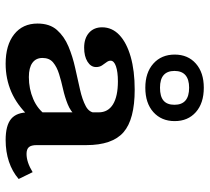

<svg xmlns="http://www.w3.org/2000/svg" viewBox="-50 -654 715 654"><g transform="rotate(90 307.0 -326.5)"><path d="M362.2 -208.2V-305.4Q362.2 -337.6 334.9 -354.4Q307.6 -371.1 256.6 -371.1Q224.5 -371.1 205.3 -364.5Q186.2 -357.9 186.2 -346.1Q186.2 -339.2 191.6 -332.1Q197 -324.9 202.5 -316.7Q207.9 -308.4 207.9 -296.7Q207.9 -278.9 189.5 -267.5Q171.2 -256.1 141.9 -256.1Q110 -256.1 91.2 -272.7Q72.5 -289.3 72.5 -317.3Q72.5 -351.2 98.7 -376.1Q125 -400.9 172.7 -414.6Q220.5 -428.3 284.9 -428.3Q386.2 -428.3 430 -390.2Q473.8 -352 473.8 -263.5V-208.2ZM196.7 11.3Q133 11.3 96.4 -17.7Q59.7 -46.7 59.7 -97.4Q59.7 -138.8 81.6 -163.5Q103.5 -188.3 137.8 -202.7Q172.2 -217.1 211 -225.6Q249.7 -234.2 284.3 -242Q318.8 -249.7 341.2 -261.7Q363.5 -273.7 363.5 -295.1L373.6 -227.3Q358.9 -209.9 334.5 -200.1Q310.1 -190.3 282.8 -184.2Q255.5 -178.2 231.6 -170.7Q207.7 -163.3 192.3 -150.5Q176.9 -137.8 176.9 -114.2Q176.9 -91.8 193.6 -79.8Q210.2 -67.8 242 -67.8Q282.2 -67.8 317 -82.8Q351.9 -97.7 372.3 -127.1L375.7 -68.1Q337.4 -27.6 292.7 -8.1Q247.9 11.3 196.7 11.3ZM473.8 -94.4Q473.8 -75.9 480.7 -67.9Q487.7 -59.9 503.7 -59.9Q518.1 -59.9 533.7 -65.2Q549.3 -70.5 565.9 -80.7L589.2 -33.1Q563.7 -11.1 529.9 0.1Q496.1 11.3 456.4 11.3Q407.1 11.3 384.6 -7.3Q362.2 -26 362.2 -66.8V-208.2H473.8ZM278.3 -464.5Q226.7 -464.5 196.1 -491.9Q165.4 -519.4 165.4 -564.5Q165.4 -609.7 196.1 -636.7Q226.7 -663.7 278.3 -663.7Q330.8 -663.7 361.4 -636.7Q392 -609.7 392 -564.5Q392 -519.4 361.4 -491.9Q330.8 -464.5 278.3 -464.5ZM278.3 -514.5Q308.2 -514.5 322.3 -526.6Q336.4 -538.7 336.4 -563.7Q336.4 -588.7 321.9 -601.2Q307.4 -613.7 278.3 -613.7Q250.1 -613.7 235.6 -601.2Q221.1 -588.7 221.1 -563.7Q221.1 -539.5 235.2 -527Q249.3 -514.5 278.3 -514.5Z"/></g></svg>

Font: Playfair 5pt SemiExpanded Light
Style: Regular
Weight: 300
Width: 6
Designer: Claus Eggers Sørensen
Foundry: Claus Eggers Sørensen
Version: Version 2.203